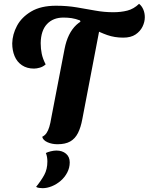

<svg xmlns="http://www.w3.org/2000/svg" viewBox="-20 -734 778 1005"><path d="M158 -375Q121 -375 95 -392.5Q69 -410 56.5 -440Q44 -470 44 -507Q45 -554 69 -599Q93 -644 143.5 -674Q194 -704 273 -704Q331 -704 381.5 -695.5Q432 -687 479 -678.5Q526 -670 573 -670Q613 -670 646.5 -678.5Q680 -687 708 -714Q722 -703 730 -684.5Q738 -666 738 -644Q738 -619 726 -594.5Q714 -570 689.5 -553.5Q665 -537 625 -537Q580 -537 541.5 -550.5Q503 -564 469 -583Q435 -602 401 -620L399 -627Q375 -636 355 -639Q335 -642 312 -642Q258 -642 226 -608Q194 -574 193 -508Q193 -479 198.5 -452.5Q204 -426 219 -397Q206 -385 189 -380Q172 -375 158 -375ZM281 21Q252 21 228.5 10.5Q205 0 201 -18Q215 -25 223.5 -37.5Q232 -50 238 -69.5Q244 -89 249 -120L318 -478Q334 -561 380 -604Q426 -647 515 -654L411 -111Q403 -67 388 -37.5Q373 -8 347.5 6.5Q322 21 281 21ZM203 251Q194 251 184 249.5Q174 248 169 244Q195 212 211.5 182Q228 152 228 111Q228 99 226 87.5Q224 76 220 67Q229 62 245.5 58Q262 54 275 54Q306 54 325.5 70.5Q345 87 345 116Q345 144 332 169Q319 194 297.5 212.5Q276 231 251 241Q226 251 203 251Z"/></svg>

Font: Sansita Swashed Light SemiBold
Style: Regular
Weight: 600
Version: Version 1.003